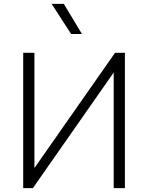

<svg xmlns="http://www.w3.org/2000/svg" viewBox="-20 -973 766 993"><path d="M100 0V-700H158V-104L575 -700H626V0H568V-598L150 0ZM348 -797 247 -953H310L404 -797Z"/></svg>

Font: Geologica Thin
Style: Regular
Weight: 100
Designer: Sindre Bremnes, Frode Helland
Foundry: Monokrom Skriftforlag AS
Version: Version 1.010; ttfautohint (v1.8.4.7-5d5b);gftools[0.9.28]